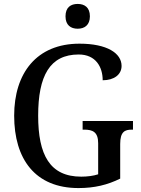

<svg xmlns="http://www.w3.org/2000/svg" viewBox="-20 -946 719 976"><path d="M375 -800C409 -800 437 -818 437 -863C437 -909 409 -926 375 -926C340 -926 313 -909 313 -863C313 -818 340 -800 375 -800ZM379 10C460 10 526 -6 591 -38V-214C591 -276 614 -287 650 -287H656V-331H400V-287H408C450 -287 479 -276 479 -218V-60C455 -52 424 -48 393 -48C233 -48 174 -159 174 -358C174 -560 233 -669 380 -669C468 -669 502 -604 502 -538C560 -538 598 -567 598 -611C598 -675 525 -724 384 -724C166 -724 52 -574 52 -358C52 -137 159 10 379 10Z"/></svg>

Font: Noto Serif Lao SemiCondensed Medium
Style: Regular
Weight: 500
Width: 4
Designer: Monotype Design Team
Foundry: Monotype Imaging Inc.
Version: Version 2.003